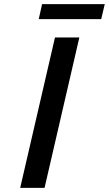

<svg xmlns="http://www.w3.org/2000/svg" viewBox="-20 -902 523 922"><path d="M466 -810 483 -882H182L166 -810ZM194 0 361 -722H244L77 0Z"/></svg>

Font: Perun Medium Italic
Style: Regular
Weight: 500
Italic angle: -12°
Foundry: Copyright (c) Stefan Peev, Context Ltd, 2016
Version: Version 1.026